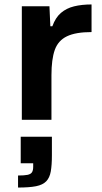

<svg xmlns="http://www.w3.org/2000/svg" viewBox="-20 -538 458 862"><path d="M78 0V-510H202L206 -420H215Q229 -459 253.5 -480Q278 -501 312.5 -509.5Q347 -518 391 -518V-394Q320 -394 280.5 -375Q241 -356 226 -314Q211 -272 211 -200V0ZM61 304V250Q89 250 103.5 247Q118 244 123.5 235.5Q129 227 129 211V195H73V76H213V159Q213 203 208 231.5Q203 260 187.5 276Q172 292 142 298Q112 304 61 304Z"/></svg>

Font: Saira SemiExpanded SemiBold
Style: Regular
Weight: 600
Width: 6
Designer: Hector Gatti with collaboration of the Omnibus-Type team
Foundry: Omnibus-Type
Version: Version 1.101